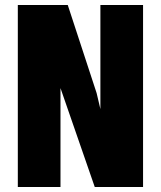

<svg xmlns="http://www.w3.org/2000/svg" viewBox="-20 -745 640 765"><path d="M51 -725H250L365 -374L380 -310.5V-725H550V0H357.5L221 -394V0H51Z"/></svg>

Font: JuliaMono Black
Style: Regular
Weight: 900
Monospace: yes
Designer: cormullion
Foundry: corm
Version: Version 0.054; ttfautohint (v1.8.4)